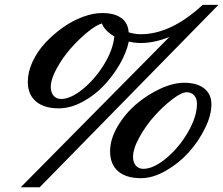

<svg xmlns="http://www.w3.org/2000/svg" viewBox="-20 -714 921 792"><path d="M65.4 58.6 678.7 -561.5Q615.7 -536.6 562 -536.6Q534.7 -536.6 511.2 -542.5Q502 -497.6 473.9 -449Q445.8 -400.4 407.5 -360.1Q369.1 -319.8 319.6 -293.5Q270 -267.1 222.7 -267.1Q161.6 -267.1 128.2 -295.7Q94.7 -324.2 94.7 -376.5Q94.7 -417.5 114.5 -460Q134.3 -502.4 167.2 -537.6Q200.2 -572.8 239.7 -600.8Q279.3 -628.9 322 -644.5Q364.7 -660.2 400.9 -660.2Q452.1 -660.2 480.2 -639.9Q508.3 -619.6 510.7 -580.6Q537.1 -572.8 560.1 -572.8Q685.5 -572.8 815.9 -693.8H880.9L143.6 58.6ZM231.4 -305.7Q270.5 -305.7 318.8 -344.2Q367.2 -382.8 403.8 -439.7Q440.4 -496.6 449.2 -546.9Q450.2 -553.2 451.7 -563.5Q410.6 -588.4 400.4 -617.2Q377 -610.8 340.8 -581.3Q304.7 -551.8 271.2 -513.7Q237.8 -475.6 213.6 -431.2Q189.5 -386.7 189.5 -355Q189.5 -333 200.9 -319.3Q212.4 -305.7 231.4 -305.7ZM561.5 21Q500 21 467 -7.8Q434.1 -36.6 434.1 -89.8Q434.1 -139.6 464.8 -192.1Q495.6 -244.6 541.3 -283.7Q586.9 -322.8 640.6 -347.7Q694.3 -372.6 739.3 -372.6Q793 -372.6 822.5 -349.1Q852.1 -325.7 852.1 -283.2Q852.1 -238.3 825.4 -184.3Q798.8 -130.4 758.1 -85.2Q717.3 -40 663.8 -9.5Q610.4 21 561.5 21ZM571.3 -17.6Q613.3 -17.6 666 -61.5Q718.8 -105.5 755.6 -169.4Q792.5 -233.4 792.5 -286.1Q792.5 -307.6 781 -320.6Q769.5 -333.5 750.5 -333.5Q729 -333.5 691.2 -304.7Q653.3 -275.9 617.4 -235.8Q581.5 -195.8 555.2 -148.2Q528.8 -100.6 528.8 -66.9Q528.8 -44.4 540.3 -31Q551.8 -17.6 571.3 -17.6Z"/></svg>

Font: Elstob 18pt SemiBold
Style: Italic
Weight: 600
Italic angle: -20°
Designer: Peter S. Baker
Version: Version 1.015